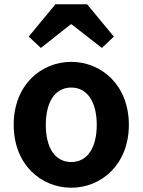

<svg xmlns="http://www.w3.org/2000/svg" viewBox="-20 -863 666 897"><path d="M313 14C453 14 582 -94 582 -280C582 -466 453 -574 313 -574C172 -574 44 -466 44 -280C44 -94 172 14 313 14ZM313 -106C236 -106 194 -174 194 -280C194 -385 236 -454 313 -454C389 -454 432 -385 432 -280C432 -174 389 -106 313 -106ZM114 -692 171 -639 310 -749H315L456 -639L512 -692L387 -843H239Z"/></svg>

Font: Noto Sans JP
Style: Bold
Weight: 700
Designer: Ryoko NISHIZUKA 西塚涼子 (kana, bopomofo & ideographs); Paul D. Hunt (Latin, Greek & Cyrillic); Sandoll Communications 산돌커뮤니
Foundry: Adobe
Version: Version 2.004;hotconv 1.0.118;makeotfexe 2.5.65603